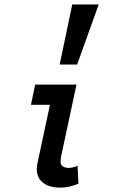

<svg xmlns="http://www.w3.org/2000/svg" viewBox="-20 -838 586 869"><path d="M335 -6.8Q293 11.2 252.9 11.2Q195.8 11.2 167 -17.8Q138.2 -46.9 149.9 -101.1L206.1 -363.8H120.1L139.2 -455.1H326.2L256.8 -130.9Q250 -98.1 260.5 -88.1Q271 -78.1 291 -78.1Q301.8 -78.1 313 -81.1Q324.2 -84 331.1 -87.9ZM426.8 -817.9 329.1 -545.9H250L307.1 -817.9Z"/></svg>

Font: Anonymous Pro
Style: Bold Italic
Weight: 700
Italic angle: -12°
Monospace: yes
Designer: Mark Simonson
Version: Version 1.003